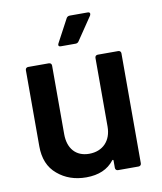

<svg xmlns="http://www.w3.org/2000/svg" viewBox="-80 -765 705 837"><g transform="rotate(-10 272.0 -346.5)"><path d="M364 -195C364 -132 325 -92 265 -92C206 -92 172 -132 172 -195V-499C172 -506 167 -511 160 -511H68C61 -511 56 -506 56 -499V-162C56 -108 73 -66 108 -37C142 -8 184 7 235 7C290 7 331 -11 358 -46C359 -47 360 -48 361 -48C362 -48 364 -48 364 -44V-12C364 -5 369 0 376 0H467C474 0 479 -5 479 -12V-499C479 -506 474 -511 467 -511H376C369 -511 364 -506 364 -499ZM290 -575C296 -575 301 -578 304 -583L373 -685C374 -688 375 -690 375 -692C375 -695 374 -700 365 -700H286C279 -700 274 -697 271 -692L216 -589C215 -586 214 -584 214 -583C214 -580 215 -575 224 -575Z"/></g></svg>

Font: Barlow SemiBold Numbers
Style: Regular
Weight: 600
Designer: Jeremy Tribby
Foundry: Tribby Type
Version: Version 1.408